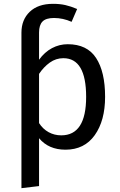

<svg xmlns="http://www.w3.org/2000/svg" viewBox="-20 -770 626 1003"><path d="M529 -264Q529 -140 475 -64Q421 12 322 12Q234 12 184 -48V202L92 213V-599Q92 -667 135.5 -708.5Q179 -750 257 -750Q293 -750 321.5 -743.5Q350 -737 383 -723L354 -656Q309 -676 262 -676Q220 -676 202 -657.5Q184 -639 184 -600V-458Q213 -498 251.5 -518.5Q290 -539 334 -539Q435 -539 482 -467Q529 -395 529 -264ZM430 -264Q430 -466 311 -466Q272 -466 240 -443Q208 -420 184 -384V-127Q204 -96 234 -79.5Q264 -63 300 -63Q430 -63 430 -264Z"/></svg>

Font: Fira GO
Style: Regular
Weight: 400
Designer: Carrois Corporate
Foundry: Carrois Corporate GbR
Version: Version 0.300